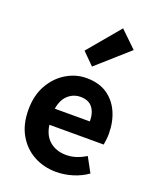

<svg xmlns="http://www.w3.org/2000/svg" viewBox="-147 -875 791 973"><g transform="rotate(20 248.0 -389.0)"><path d="M275 11Q208 11 154 -18.5Q100 -48 68 -103.5Q36 -159 36 -238Q36 -316 68 -372Q100 -428 151 -458.5Q202 -489 259 -489Q326 -489 370.5 -459Q415 -429 438 -377.5Q461 -326 461 -261Q461 -243 458.5 -226.5Q456 -210 455 -202H162Q170 -145 205.5 -116Q241 -87 293 -87Q321 -87 347 -95.5Q373 -104 399 -120L442 -41Q407 -16 363 -2.5Q319 11 275 11ZM160 -288H349Q349 -334 328 -361.5Q307 -389 263 -389Q225 -389 196.5 -363.5Q168 -338 160 -288ZM264 -553 201 -616 346 -789 434 -704Z"/></g></svg>

Font: Narnoor
Style: Bold
Weight: 700
Designer: S. Sridhar Murthy
Foundry: SIL International
Version: Version 3.000